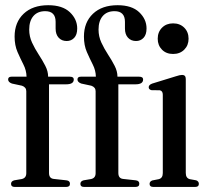

<svg xmlns="http://www.w3.org/2000/svg" viewBox="-20 -736 815 756"><path d="M173 -55Q173 -33.5 191.5 -31.5L241.5 -26Q255.5 -24.5 255.5 -12.5Q255.5 0 241 0H37.5Q23.5 0 23.5 -12Q23.5 -22.5 36 -26L65.5 -31Q83.5 -35 83.5 -54V-377Q83.5 -392.5 66.5 -398.5L27 -407Q12 -412.5 12 -423Q12 -434 25 -434H84.5Q84 -459 72.2 -482Q60.5 -505 49 -531.2Q37.5 -557.5 37.5 -592Q37.5 -648 73 -681.8Q108.5 -715.5 170 -715.5Q226 -715.5 255 -688Q284 -660.5 284 -624Q284 -599.5 272.2 -587Q260.5 -574.5 242.5 -574.5Q223 -574.5 211 -587.5Q199 -600.5 199 -623.5V-650Q199 -692 158 -692Q128 -692 111.5 -672.8Q95 -653.5 95 -619.5Q95 -592.5 106.2 -568.2Q117.5 -544 132.2 -521.5Q147 -499 158.2 -477.2Q169.5 -455.5 169.5 -434H255Q270.5 -434 270.5 -423Q270.5 -404 240.5 -404H173ZM446 -55Q446 -33.5 464.5 -31.5L514.5 -26Q528.5 -24.5 528.5 -12.5Q528.5 0 514 0H310.5Q296.5 0 296.5 -12Q296.5 -22.5 309 -26L338.5 -31Q356.5 -35 356.5 -54V-377Q356.5 -392.5 339.5 -398.5L300 -407Q285 -412.5 285 -423Q285 -434 298 -434H357.5Q357 -459 345.2 -482Q333.5 -505 322 -531.2Q310.5 -557.5 310.5 -592Q310.5 -648 346 -681.8Q381.5 -715.5 443 -715.5Q499 -715.5 528 -688Q557 -660.5 557 -624Q557 -599.5 545.2 -587Q533.5 -574.5 515.5 -574.5Q496 -574.5 484 -587.5Q472 -600.5 472 -623.5V-650Q472 -692 431 -692Q401 -692 384.5 -672.8Q368 -653.5 368 -619.5Q368 -592.5 379.2 -568.2Q390.5 -544 405.2 -521.5Q420 -499 431.2 -477.2Q442.5 -455.5 442.5 -434H528Q543.5 -434 543.5 -423Q543.5 -404 513.5 -404H446ZM661.5 -523.5Q634.5 -523.5 617.8 -540.5Q601 -557.5 601 -583.5Q601 -610 618 -627Q635 -644 661.5 -644Q688.5 -644 705.5 -627Q722.5 -610 722.5 -583.5Q722.5 -557.5 705.5 -540.5Q688.5 -523.5 661.5 -523.5ZM711.5 -425V-55Q711.5 -34.5 727.5 -30.5L752.5 -26Q763 -22 763 -12Q763 0 749 0H583Q569 0 569 -12Q569 -21.5 579.5 -25.5L605 -30.5Q621 -34.5 621 -54.5V-363Q621 -378 609.5 -380.5L576 -381Q565.5 -384 565.5 -392.5Q565.5 -402 579.5 -407L672 -435.5Q688.5 -441 697 -441Q711.5 -441 711.5 -425Z"/></svg>

Font: Fraunces 144pt S050
Style: Regular
Weight: 400
Version: Version 1.000; ttfautohint (v1.8.3)